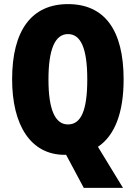

<svg xmlns="http://www.w3.org/2000/svg" viewBox="-20 -745 661 935"><path d="M582 -358C582 -599 489 -725 311 -725C134 -725 39 -597 39 -359C39 -136 129 9 295 9H302L388 170H579L457 -30C539 -85 582 -196 582 -358ZM216 -358C216 -505 248 -579 311 -579C374 -579 405 -509 405 -358C405 -208 375 -139 311 -139C248 -139 216 -212 216 -358Z"/></svg>

Font: Noto Sans Arabic UI XCn Bk
Style: Regular
Weight: 900
Width: 2
Designer: Monotype Design Team, Nadine Chahine and Nizar Qandah
Foundry: Monotype Imaging Inc.
Version: Version 2.010